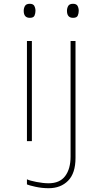

<svg xmlns="http://www.w3.org/2000/svg" viewBox="-20 -744 540 1012"><path d="M395 -687Q395 -701 389 -712.5Q383 -724 365 -724Q346 -724 339.5 -712.5Q333 -701 333 -687Q333 -650 365 -650Q385 -650 390 -662Q395 -674 395 -687ZM167 -687Q167 -701 161 -712.5Q155 -724 137 -724Q118 -724 111.5 -712.5Q105 -701 105 -687Q105 -650 137 -650Q157 -650 162 -662Q167 -674 167 -687ZM148 0V-528H122V0ZM378 88V-528H352V81Q352 146 323.5 184Q295 222 236 222Q208 222 172 215Q136 208 122 201V228Q133 233 167 240.5Q201 248 236 248Q300 248 339 208.5Q378 169 378 88Z"/></svg>

Font: Noto Sans Mono UI Condensed Thin
Style: Regular
Weight: 250
Width: 3
Designer: Monotype Design team
Foundry: Monotype Imaging Inc.
Version: 1.000